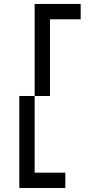

<svg xmlns="http://www.w3.org/2000/svg" viewBox="-20 -866 502 963"><path d="M76.9 76.9V-384.6H153.8V0H307.7V76.9ZM153.8 -384.6V-846.2H384.6V-769.2H230.8V-384.6Z"/></svg>

Font: Mintsoda - Lime Green 13x16
Style: Regular
Weight: 400
Designer: Mintsoda-15
Version: Version 1.0